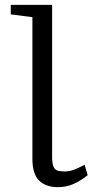

<svg xmlns="http://www.w3.org/2000/svg" viewBox="-20 -763 393 794"><path d="M220 11Q169.5 11 141.8 -16.2Q114 -43.5 114 -107V-692L24.5 -703.5V-743H195.5V-116Q195.5 -88 200.8 -74.8Q206 -61.5 217.2 -57.8Q228.5 -54 246.5 -54Q268.5 -54 287.8 -61.8Q307 -69.5 330 -81.5L342.5 -38.5Q315 -16.5 285.2 -2.8Q255.5 11 220 11Z"/></svg>

Font: Merriweather 36pt Light
Style: Regular
Weight: 300
Designer: Eben Sorkin
Foundry: Eben Sorkin
Version: Version 2.100